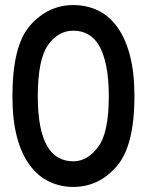

<svg xmlns="http://www.w3.org/2000/svg" viewBox="-20 -735 579 757"><path d="M269 -715Q322 -715 366 -694Q410 -673 442 -629Q474 -585 492 -517.5Q510 -450 510 -356Q510 -158 439 -78Q369 2 269 2Q218 2 174 -19Q130 -40 97.5 -83.5Q65 -127 47 -194.5Q29 -262 29 -356Q29 -556 99 -635Q170 -715 269 -715ZM368 -560Q333 -614 269 -614Q209 -614 169 -557Q129 -499 129 -356Q129 -288 138.5 -239Q148 -190 166 -159Q184 -128 210 -113.5Q236 -99 269 -99Q325 -99 367 -156Q409 -211 409 -356Q409 -492 368 -560Z"/></svg>

Font: Fundamental  Brigade
Style: Regular
Weight: 400
Designer: Peter Wiegel, original typeface by Arno Drescher 1935
Foundry: Peter Wiegel
Version: Version 0.000 2012 initial release